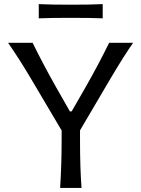

<svg xmlns="http://www.w3.org/2000/svg" viewBox="-20 -923 692 943"><path d="M484.4 -902.8V-833Q425.3 -835.4 327.6 -835.4Q229.5 -835.4 170.4 -833V-902.8Q227.1 -899.9 327.6 -899.9Q427.7 -899.9 484.4 -902.8ZM525.9 -542.5 373 -282.7V-235.4Q373 -98.6 380.4 0H275.4Q282.7 -118.7 282.7 -235.4V-282.2L128.9 -542Q76.2 -631.3 19.5 -712.9H140.1Q194.3 -603 253.9 -497.6L323.2 -376H332L399.4 -493.2Q462.9 -604.5 516.1 -712.9H633.8Q586.9 -645.5 525.9 -542.5Z"/></svg>

Font: Commissioner Flair
Style: Regular
Weight: 400
Designer: Kostas Bartsokas
Foundry: Kostas Bartsokas
Version: Version 1.000